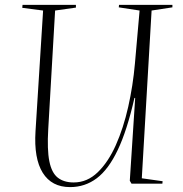

<svg xmlns="http://www.w3.org/2000/svg" viewBox="-20 -750 746 784"><path d="M559 -22 644 -10 643 0H517L510 -12L532 -350H529Q499 -218 461 -138Q423 -58 375 -22Q327 14 266 14Q191 14 154.5 -44.5Q118 -103 125 -214L156 -707L71 -718L72 -730H290V-719L205 -707L177 -223Q172 -139 181.5 -91.5Q191 -44 216 -24.5Q241 -5 281 -5Q336 -5 379 -46.5Q422 -88 453 -157.5Q484 -227 503.5 -313.5Q523 -400 531 -491L550 -707L465 -720L466 -730H684V-720L599 -707Z"/></svg>

Font: Literata 72pt ExtraLight
Style: Italic
Weight: 200
Italic angle: -2°
Designer: Latin by Veronika Burian and Jose Scaglione. Greek by Irene Vlachou. Cyrillic by Vera Evstafieva
Foundry: TypeTogether
Version: Version 3.002